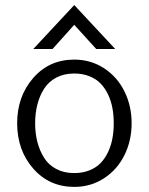

<svg xmlns="http://www.w3.org/2000/svg" viewBox="-20 -730 589 760"><path d="M111.8 -536.1 273.9 -710 436 -536.1H360.8L273.9 -631.8L188 -536.1ZM273.9 9.8Q174.8 9.8 111.3 -63Q47.9 -135.7 47.9 -242.2Q47.9 -348.1 111.3 -421.1Q174.8 -494.1 273.9 -494.1Q338.9 -494.1 391.4 -460.2Q443.8 -426.3 472.4 -368.7Q501 -311 501 -242.2Q501 -172.9 472.4 -115.5Q443.8 -58.1 391.6 -24.2Q339.4 9.8 273.9 9.8ZM273.9 -44.9Q307.1 -44.9 334 -55.7Q360.8 -66.4 378.4 -84.7Q396 -103 408 -128.7Q419.9 -154.3 425 -182.4Q430.2 -210.4 430.2 -242.2Q430.2 -273.9 425 -302Q419.9 -330.1 408 -355.5Q396 -380.9 378.4 -399.2Q360.8 -417.5 334 -428.2Q307.1 -439 273.9 -439Q233.4 -439 202.9 -422.9Q172.4 -406.7 154.5 -378.7Q136.7 -350.6 127.9 -316.2Q119.1 -281.7 119.1 -242.2Q119.1 -202.6 127.9 -168.2Q136.7 -133.8 154.5 -105.5Q172.4 -77.1 202.9 -61Q233.4 -44.9 273.9 -44.9Z"/></svg>

Font: HK Grotesk Light
Style: Regular
Weight: 300
Designer: Alfredo Marco Pradil and Stefan Peev
Foundry: Hanken Design Co.
Version: Version 1.045;PS 001.045;hotconv 1.0.88;makeotf.lib2.5.64775